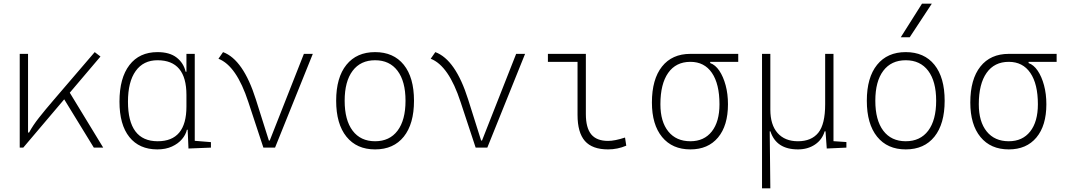

<svg xmlns="http://www.w3.org/2000/svg" viewBox="-20 -815 5899 1060"><path d="M88.9 0V-517.6H134.8V-83.5H140.6Q161.6 -122.6 195.1 -165Q228.5 -207.5 277.3 -264.2L502.9 -527.3L534.7 -502.9L365.2 -303.2L549.8 0H498L334.5 -266.6L108.4 0Z M848.6 9.8Q749 9.8 694.3 -58.3Q639.6 -126.5 639.6 -253.9Q639.6 -384.3 694.6 -455.8Q749.5 -527.3 849.6 -527.3Q916.5 -527.3 955.1 -497.3Q993.7 -467.3 1004.9 -418.9H1009.3V-517.6H1055.2V-37.6L1144.5 -30.3V0L1020.5 4.9L1016.1 -98.6H1011.7Q1005.9 -71.8 984.9 -46.9Q963.9 -22 929.4 -6.1Q895 9.8 848.6 9.8ZM1009.3 -226.6V-291Q1009.3 -482.4 849.6 -482.4Q771.5 -482.4 729 -422.9Q686.5 -363.3 686.5 -253.9Q686.5 -35.2 850.6 -35.2Q1009.3 -35.2 1009.3 -226.6Z M1434.1 0 1351.1 -251.5Q1285.6 -452.1 1186 -490.7L1211.4 -527.3Q1323.2 -485.8 1392.6 -266.1L1464.4 -39.1H1469.2L1657.7 -517.6H1707L1498.5 0Z M2050.8 9.8Q1949.2 9.8 1892.6 -60.5Q1835.9 -130.9 1835.9 -258.8Q1835.9 -387.2 1892.6 -457.3Q1949.2 -527.3 2050.8 -527.3Q2152.8 -527.3 2209.2 -457.3Q2265.6 -387.2 2265.6 -258.8Q2265.6 -130.9 2209.2 -60.5Q2152.8 9.8 2050.8 9.8ZM2050.8 -35.2Q2130.9 -35.2 2174.8 -93.5Q2218.8 -151.9 2218.8 -258.8Q2218.8 -365.7 2174.8 -424.1Q2130.9 -482.4 2050.8 -482.4Q1970.7 -482.4 1926.8 -424.1Q1882.8 -365.7 1882.8 -258.8Q1882.8 -151.9 1926.8 -93.5Q1970.7 -35.2 2050.8 -35.2Z M2606 0 2522.9 -251.5Q2457.5 -452.1 2357.9 -490.7L2383.3 -527.3Q2495.1 -485.8 2564.5 -266.1L2636.2 -39.1H2641.1L2829.6 -517.6H2878.9L2670.4 0Z M3336.9 9.8Q3250 9.8 3209.2 -36.6Q3168.5 -83 3168.5 -180.7V-473.6H3004.9V-517.6H3214.4V-185.5Q3214.4 -109.4 3244.1 -73.2Q3273.9 -37.1 3336.9 -37.1Q3374.5 -37.1 3430.7 -55.7L3437.5 -10.7Q3389.2 9.8 3336.9 9.8Z M3791.5 9.8Q3691.4 9.8 3635.3 -58.6Q3579.1 -127 3579.1 -249Q3579.1 -377.4 3634.8 -447.5Q3690.4 -517.6 3791.5 -517.6H4055.7V-473.6H3900.9V-466.8Q3929.2 -457 3951.2 -424.6Q3973.1 -392.1 3986.1 -344.2Q3999 -296.4 3999 -239.3Q3999 -121.6 3944.1 -55.9Q3889.2 9.8 3791.5 9.8ZM3791.5 -35.2Q3867.2 -35.2 3909.7 -89.1Q3952.1 -143.1 3952.1 -239.3Q3952.1 -351.6 3910.4 -412.6Q3868.7 -473.6 3791.5 -473.6Q3711.9 -473.6 3668.9 -412.6Q3626 -351.6 3626 -239.3Q3626 -143.1 3669.7 -89.1Q3713.4 -35.2 3791.5 -35.2Z M4385.3 9.8Q4265.6 9.8 4233.4 -89.8H4229.5L4232.9 224.6H4187V-517.6H4232.9V-210Q4232.9 -126 4272.9 -80.6Q4313 -35.2 4385.3 -35.2Q4459.5 -35.2 4497.6 -82Q4535.6 -128.9 4535.6 -239.3V-517.6H4581.5V-35.6L4652.8 -30.8V0L4544.4 4.9L4537.6 -89.8H4532.7Q4519 -43.5 4479.2 -16.8Q4439.5 9.8 4385.3 9.8Z M4980.5 9.8Q4878.9 9.8 4822.3 -60.5Q4765.6 -130.9 4765.6 -258.8Q4765.6 -387.2 4822.3 -457.3Q4878.9 -527.3 4980.5 -527.3Q5082.5 -527.3 5138.9 -457.3Q5195.3 -387.2 5195.3 -258.8Q5195.3 -130.9 5138.9 -60.5Q5082.5 9.8 4980.5 9.8ZM4980.5 -35.2Q5060.5 -35.2 5104.5 -93.5Q5148.4 -151.9 5148.4 -258.8Q5148.4 -365.7 5104.5 -424.1Q5060.5 -482.4 4980.5 -482.4Q4900.4 -482.4 4856.4 -424.1Q4812.5 -365.7 4812.5 -258.8Q4812.5 -151.9 4856.4 -93.5Q4900.4 -35.2 4980.5 -35.2ZM4953.1 -609.4 5070.3 -794.9H5124.5L5002.4 -609.4Z M5549.3 9.8Q5449.2 9.8 5393.1 -58.6Q5336.9 -127 5336.9 -249Q5336.9 -377.4 5392.6 -447.5Q5448.2 -517.6 5549.3 -517.6H5813.5V-473.6H5658.7V-466.8Q5687 -457 5709 -424.6Q5731 -392.1 5743.9 -344.2Q5756.8 -296.4 5756.8 -239.3Q5756.8 -121.6 5701.9 -55.9Q5647 9.8 5549.3 9.8ZM5549.3 -35.2Q5625 -35.2 5667.5 -89.1Q5710 -143.1 5710 -239.3Q5710 -351.6 5668.2 -412.6Q5626.5 -473.6 5549.3 -473.6Q5469.7 -473.6 5426.8 -412.6Q5383.8 -351.6 5383.8 -239.3Q5383.8 -143.1 5427.5 -89.1Q5471.2 -35.2 5549.3 -35.2Z"/></svg>

Font: Cascadia Code NF ExtraLight
Style: Regular
Weight: 200
Monospace: yes
Designer: Aaron Bell
Foundry: Saja Typeworks
Version: Version 2404.023; ttfautohint (v1.8.4)